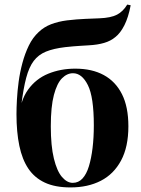

<svg xmlns="http://www.w3.org/2000/svg" viewBox="-20 -805 618 839"><path d="M536 -785 551 -782Q541 -729 523.5 -694.5Q506 -660 484 -643Q464 -626 435 -617.5Q406 -609 368 -607Q353 -606 327.5 -604.5Q302 -603 265 -599Q214 -593 181 -579.5Q148 -566 127.5 -539Q107 -512 94.5 -465Q82 -418 73 -345L149 -327L62 -286Q68 -365 102.5 -413Q137 -461 191 -483Q245 -505 309 -505Q382 -505 433.5 -477Q485 -449 513 -393.5Q541 -338 541 -253Q541 -163 509 -103.5Q477 -44 420.5 -15Q364 14 288 14Q221 14 176 -7Q131 -28 104 -68Q77 -108 64.5 -168Q52 -228 52 -306Q52 -333 54 -370Q56 -407 61.5 -448Q67 -489 78 -530Q89 -571 106 -606Q123 -641 149 -665Q172 -687 203 -699Q234 -711 273 -716Q316 -721 352.5 -722.5Q389 -724 414 -725Q465 -727 491.5 -741Q518 -755 536 -785ZM299 -485Q273 -485 251 -463Q229 -441 215.5 -390Q202 -339 202 -253Q202 -167 215.5 -112Q229 -57 251 -31.5Q273 -6 298 -6Q323 -6 340.5 -25Q358 -44 368.5 -78.5Q379 -113 384.5 -158.5Q390 -204 390 -257Q390 -381 364 -433Q338 -485 299 -485Z"/></svg>

Font: Playfair Display
Style: Bold
Weight: 700
Designer: Claus Eggers Sørensen
Foundry: Claus Eggers Sørensen
Version: Version 1.203